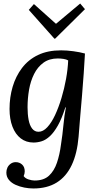

<svg xmlns="http://www.w3.org/2000/svg" viewBox="-20 -796 559 1087"><path d="M169 271Q144 271 118 266Q92 261 68.5 250.5Q45 240 30.5 222.5Q16 205 16 181Q16 166 22 153Q28 140 40.5 131Q53 122 69 122Q90 122 105 135.5Q120 149 120 174Q120 187 114 201Q123 214 142 220Q161 226 176 226Q228 226 257.5 198.5Q287 171 302.5 125Q318 79 325 24Q334 -33 339 -87Q344 -141 353 -188H350Q330 -125 308 -86Q286 -47 263 -25.5Q240 -4 216.5 3.5Q193 11 170 11Q128 11 97.5 -12.5Q67 -36 50.5 -79Q34 -122 34 -179Q34 -245 51.5 -304.5Q69 -364 104.5 -411Q140 -458 195 -484.5Q250 -511 326 -511Q358 -511 395 -506Q432 -501 461 -493Q458 -441 454 -380.5Q450 -320 444.5 -257Q439 -194 434 -134.5Q429 -75 425 -23Q417 73 386 138.5Q355 204 301 237.5Q247 271 169 271ZM198 -50Q224 -50 248 -76Q272 -102 292 -145Q312 -188 328 -241Q344 -294 354 -349.5Q364 -405 366 -454Q356 -460 339.5 -462.5Q323 -465 307 -465Q259 -465 226 -441Q193 -417 173 -377Q153 -337 144.5 -288Q136 -239 136 -189Q136 -149 142 -117.5Q148 -86 162 -68Q176 -50 198 -50ZM288 -577 143 -740 172 -773 296 -662H298L434 -776L461 -744L292 -577Z"/></svg>

Font: Lora Medium
Style: Italic
Weight: 500
Italic angle: -3°
Designer: Olga Karpushina, Alexei Vanyashin (Cyrillic)
Foundry: Cyreal
Version: Version 3.004